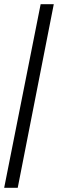

<svg xmlns="http://www.w3.org/2000/svg" viewBox="-20 -780 278 921"><path d="M0 121 175 -760H238L65 121Z"/></svg>

Font: Noto Serif Khmer ExtraCondensed ExtraBold
Style: Regular
Weight: 800
Width: 2
Designer: Danh Hong and the Monotype Design Team
Foundry: Monotype Imaging Inc.
Version: Version 2.004; ttfautohint (v1.8.4.7-5d5b)